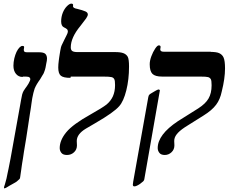

<svg xmlns="http://www.w3.org/2000/svg" viewBox="-20 -837 1296 1058"><path d="M107 -415 104 -413Q82 -413 68 -430Q54 -447 54 -475Q54 -494 59 -516Q64 -536 71 -551Q79 -567 87 -575Q96 -584 103 -584Q108 -584 110 -583Q113 -582 113 -577Q113 -572 112 -570Q111 -568 111 -562Q111 -558 114 -553Q117 -549 128 -549H194Q221 -549 230 -540Q239 -531 239 -514Q239 -507 238 -502L235 -487L231 -465L228 -453Q227 -449 223 -439Q220 -430 214 -422Q209 -415 201 -400Q190 -385 183 -373Q176 -361 171 -349Q168 -341 164 -325Q161 -312 158 -297Q158 -296 156 -284.5Q154 -273 153 -264Q152 -257 151 -249Q150 -241 148 -229.5Q146 -218 145 -211Q136 -151 135 -145L124 -73L112 -1Q110 13 106.5 36Q103 59 102 63Q101 71 99.5 80Q98 89 97 98.5Q96 108 95 112L91 140Q90 148 87 150Q82 155 77 159Q72 164 65 168Q55 174 49 177Q43 180 33 186Q23 192 23 192Q17 196 13 198Q7 201 5 201Q2 201 2 198Q2 194 3 191L7 179L13 157Q16 148 19 131Q20 127 22.5 114Q25 101 27 93Q36 48 38 37L88 -241Q90 -251 92.5 -266Q95 -281 96 -286Q99 -304 102 -316Q105 -327 110 -336Q116 -346 120 -351Q122 -354 128 -362Q131 -366 137 -376L144 -390Q147 -396 147 -401Q147 -406 143 -410Q138 -415 122 -415Z M370 -415 368 -408Q329 -408 315 -420Q301 -432 301 -465Q301 -482 304 -504Q305 -511 306 -519Q307 -527 309 -538.5Q311 -550 312 -557Q315 -579 322 -592Q332 -612 336 -621Q342 -634 348 -645Q354 -656 354 -664Q354 -672 348 -677Q342 -682 333 -686Q317 -693 317 -719Q317 -744 326 -767Q335 -789 349 -803Q363 -817 373 -817Q383 -817 383 -809L382 -803Q382 -792 406 -788Q435 -781 451 -774Q464 -768 464 -757Q464 -750 455 -736Q449 -727 423 -694Q370 -630 370 -576Q370 -562 378 -556Q386 -550 408 -550H615Q644 -550 660 -544Q676 -538 684 -524Q691 -511 691 -470Q691 -399 676 -339Q661 -279 637 -252Q608 -218 506 -159L453 -128Q403 -98 403 -60L404 -36Q404 -13 388 2Q372 17 349 17Q327 17 318 5Q309 -7 309 -21Q309 -64 345 -108Q381 -152 480 -207Q544 -243 567 -261Q590 -280 602 -306Q614 -333 614 -368Q614 -392 610 -400Q606 -409 595 -412Q584 -415 547 -415Z M856 -344V-343Q861 -343 861 -339L776 146Q775 158 767 164L752 176Q747 180 735 186Q727 190 720 190Q712 190 712 180L714 164L797 -301Q799 -310 801 -313Q804 -318 817 -325Q822 -328 830.5 -333Q839 -338 841 -339Q852 -345 856 -344ZM1146 -552 1140 -551Q1173 -551 1188 -544Q1205 -536 1212 -520Q1220 -502 1220 -460Q1220 -405 1202 -333Q1193 -289 1171 -260Q1148 -229 1101 -200L999 -136Q966 -114 953 -96Q940 -79 940 -60L941 -36Q941 -13 925 2Q909 17 888 17Q867 17 858 5Q849 -7 849 -21Q849 -95 960 -169L1073 -240Q1113 -266 1129 -294Q1146 -323 1146 -367Q1146 -392 1142 -400Q1137 -409 1127 -412Q1117 -415 1082 -415H873Q835 -415 820 -430Q805 -445 805 -483Q805 -503 814 -527Q823 -551 835 -569Q847 -587 855 -587Q865 -587 865 -578L863 -565Q863 -552 882 -552Z"/></svg>

Font: Libra Serif Modern
Style: Bold Italic
Weight: 700
Italic angle: -12°
Designer: Stefan Peev, Context Ltd
Foundry: Stefan Peev, Context Ltd
Version: Version 1.000